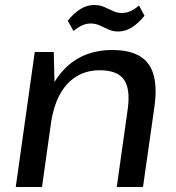

<svg xmlns="http://www.w3.org/2000/svg" viewBox="-20 -748 702 768"><path d="M491 -312Q502 -393 475.5 -430Q449 -467 379 -467Q300 -467 249 -412Q201 -360 185 -263L148 0H43L119 -540H195L198 -420Q215 -448 237 -471Q311 -548 430 -548Q532 -548 573 -493Q614 -438 598 -323L552 0H447ZM251 -665Q276 -696 302 -712Q328 -728 356 -728Q379 -728 397 -720Q415 -712 432 -704Q449 -696 467 -696Q484 -696 501 -703Q518 -710 536 -726L558 -685Q533 -654 507 -638Q481 -622 453 -622Q431 -622 413 -630.5Q395 -639 378.5 -646.5Q362 -654 342 -654Q325 -654 308.5 -646.5Q292 -639 274 -624Z"/></svg>

Font: Pathway Extreme 8pt Thin 12pt Medium
Style: Italic
Weight: 500
Italic angle: -8°
Version: Version 1.001;gftools[0.9.26]